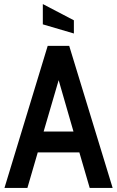

<svg xmlns="http://www.w3.org/2000/svg" viewBox="-20 -926 577 946"><path d="M371 -175H166L115 0H2L215 -700H321L535 0H422ZM342 -278 269 -531 195 -278ZM191 -806V-906L344 -826V-761Z"/></svg>

Font: Cabin Condensed SemiBold
Style: Regular
Weight: 600
Width: 3
Designer: Pablo Impallari
Foundry: Pablo Impallari. http://www.impallari.com Igino Marini. http://www.ikern.com
Version: Version 2.200